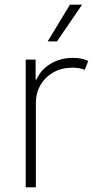

<svg xmlns="http://www.w3.org/2000/svg" viewBox="-20 -800 409 820"><path d="M89.8 0V-545.5H132.1V-460.2H136Q153.8 -502.1 195.8 -527.5Q237.9 -552.9 292.3 -552.9Q329.5 -552.9 356.9 -539.8L342 -501.8Q319.6 -511 289.8 -511Q244.3 -511 209 -491.5Q173.7 -471.9 153.4 -437.7Q133.2 -403.4 133.2 -359.4V0ZM183.6 -623.2 278.8 -780.2H330.6L223.4 -623.2Z"/></svg>

Font: Inter UI Extra Light
Style: Regular
Weight: 200
Designer: Rasmus Andersson
Foundry: rsms
Version: 3.2;8d6f07862